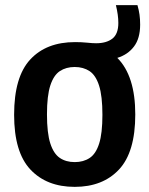

<svg xmlns="http://www.w3.org/2000/svg" viewBox="-20 -718 582 748"><path d="M271 10Q162 10 98.5 -57.5Q35 -125 35 -271Q35 -418.5 97.8 -486.2Q160.5 -554 272.5 -554Q297.5 -554 318.8 -551.8Q340 -549.5 354.5 -549.5Q394.5 -549.5 417.8 -567.5Q441 -585.5 441 -628.5Q441 -659.5 431.5 -698H515.5Q521 -679 523.5 -661Q526 -643 526 -622Q526 -568.5 502 -536.8Q478 -505 437 -492.5Q507 -422.5 507 -272Q507 -125.5 443.8 -57.8Q380.5 10 271 10ZM271 -86.5Q305 -86.5 329.2 -102.5Q353.5 -118.5 366.2 -158.5Q379 -198.5 379 -270.5Q379 -344 366 -384.5Q353 -425 328.8 -441Q304.5 -457 271 -457Q237.5 -457 213.2 -441Q189 -425 176 -385Q163 -345 163 -272.5Q163 -199.5 176 -159.2Q189 -119 213 -102.8Q237 -86.5 271 -86.5Z"/></svg>

Font: Encode Sans SemiCondensed SemiCondensed SemiBold
Style: Regular
Weight: 600
Width: 4
Designer: Multiple Designers
Foundry: Impallari Type
Version: Version 3.000; ttfautohint (v1.8.3) -l 8 -r 50 -G 200 -x 14 